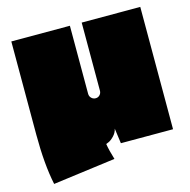

<svg xmlns="http://www.w3.org/2000/svg" viewBox="-103 -692 886 896"><g transform="rotate(-15 340.5 -244.0)"><path d="M333 -14Q338 18 352 63L50 103Q29 3 29 -140V-591H312V-262Q312 -250 320.5 -241.5Q329 -233 341 -233Q353 -233 361 -241.5Q369 -250 369 -262V-591H652V0H400L390 -73Q386 -54 371.5 -39Q357 -24 345 -19Z"/></g></svg>

Font: Erica One
Style: Regular
Weight: 400
Designer: Miguel Hernandez
Foundry: Miguel Hernandez
Version: Version 1.003